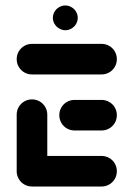

<svg xmlns="http://www.w3.org/2000/svg" viewBox="-20 -678 483 698"><path d="M40.7 -51.9V-261.1Q40.7 -276.3 48.1 -289.1Q55.6 -301.9 68.3 -309.3Q81.1 -316.7 96.3 -316.7Q111.5 -316.7 124.3 -309.3Q137 -301.9 144.4 -289.1Q151.9 -276.3 151.9 -261.1V-51.9ZM404.8 -55.6Q404.8 -40.4 397.4 -27.6Q390 -14.8 377.2 -7.4Q364.4 0 349.3 0H96.3Q81.1 0 68.3 -7.4Q55.6 -14.8 48.1 -27.6Q40.7 -40.4 40.7 -55.6Q40.7 -70.7 48.1 -83.5Q55.6 -96.3 68.3 -103.7Q81.1 -111.1 96.3 -111.1H349.3Q364.4 -111.1 377.2 -103.7Q390 -96.3 397.4 -83.5Q404.8 -70.7 404.8 -55.6ZM195.6 -259.3Q195.6 -274.4 203 -287.2Q210.4 -300 223.1 -307.4Q235.9 -314.8 251.1 -314.8H349.3Q364.4 -314.8 377.2 -307.4Q390 -300 397.4 -287.2Q404.8 -274.4 404.8 -259.3Q404.8 -244.1 397.4 -231.3Q390 -218.5 377.2 -211.1Q364.4 -203.7 349.3 -203.7H251.1Q235.9 -203.7 223.1 -211.1Q210.4 -218.5 203 -231.3Q195.6 -244.1 195.6 -259.3ZM40.7 -463Q40.7 -478.1 48.1 -490.9Q55.6 -503.7 68.3 -511.1Q81.1 -518.5 96.3 -518.5H349.3Q364.4 -518.5 377.2 -511.1Q390 -503.7 397.4 -490.9Q404.8 -478.1 404.8 -463Q404.8 -447.8 397.4 -435Q390 -422.2 377.2 -414.8Q364.4 -407.4 349.3 -407.4H96.3Q81.1 -407.4 68.3 -414.8Q55.6 -422.2 48.1 -435Q40.7 -447.8 40.7 -463ZM172.2 -613Q172.2 -625.2 178.3 -635.6Q184.4 -645.9 195 -652Q205.6 -658.1 217.4 -658.1Q229.3 -658.1 239.8 -652Q250.4 -645.9 256.5 -635.6Q262.6 -625.2 262.6 -613Q262.6 -601.1 256.5 -590.7Q250.4 -580.4 240 -574.3Q229.6 -568.1 217.8 -568.1Q205.9 -568.1 195.4 -574.3Q184.8 -580.4 178.5 -590.7Q172.2 -601.1 172.2 -613Z"/></svg>

Font: 26F Galaxy Sans Black
Style: Regular
Weight: 900
Designer: C₂₉H₂₅N₃O₅
Version: Version 1.100